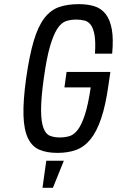

<svg xmlns="http://www.w3.org/2000/svg" viewBox="-20 -717 559 913"><path d="M286.4 -301.4H411.4Q399.3 -219.6 383.9 -172.1Q368.6 -124.7 350.4 -100.6Q332.3 -76.4 310.9 -69.9Q289.4 -63.4 264.1 -63.4Q237.6 -63.4 217.5 -71.4Q197.4 -79.3 186.5 -108.4Q175.6 -137.6 175.3 -193.6Q175 -249.6 188.3 -345Q201.6 -441.1 217.8 -496.6Q234 -552 252.6 -580.4Q271.3 -608.9 293.5 -616.4Q315.7 -623.9 342 -623.9Q363.7 -623.9 382 -619.3Q400.3 -614.7 412.3 -598Q424.3 -581.3 429.7 -549.1Q435.1 -517 431.6 -461.9H513.4Q519.9 -532.7 511.6 -578.1Q503.3 -623.4 482.6 -650.1Q462 -676.7 429.8 -687Q397.6 -697.3 354.7 -697.3Q300.9 -697.3 260.6 -683.3Q220.4 -669.3 190.8 -630.6Q161.1 -591.9 140.5 -522.8Q119.9 -453.7 104.1 -343.3Q89.4 -236.1 91.7 -167.4Q94 -98.7 113.1 -59.4Q132.3 -20 167.4 -5Q202.4 10 253.3 10Q302.9 10 341.4 -3.9Q380 -17.7 409.9 -54.1Q439.7 -90.6 461.1 -153.9Q482.6 -217.1 496.1 -315L504.9 -374.9H296.6ZM182.1 175.9H231.7L283.6 47.3H200.1Z"/></svg>

Font: Secuela ExtLt
Style: Italic
Weight: 200
Italic angle: -8°
Designer: Fernando Haro
Foundry: deFharo
Version: Version 1.704